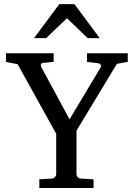

<svg xmlns="http://www.w3.org/2000/svg" viewBox="-20 -936 666 956"><path d="M562 -618.2 360.8 -285.2V-68.8Q360.8 -61.5 366.2 -54.7Q371.6 -47.9 381.8 -46.9L445.8 -43V0H175.8V-43L237.8 -46.9Q248.5 -47.9 254.2 -54.7Q259.8 -61.5 259.8 -68.8V-270L67.9 -616.2L9.8 -627.9V-670.9H247.1V-627.9L196.8 -623Q185.1 -621.6 183.6 -615.2Q182.1 -608.9 185.1 -603L326.2 -341.8L481 -600.1Q485.4 -607.4 481 -613.8Q476.6 -620.1 469.2 -621.1L413.1 -627.9V-670.9H616.2V-627.9ZM416.5 -746.1 313.5 -845.2 209.5 -746.1H149.4L275.4 -915.5H350.6L476.6 -746.1Z"/></svg>

Font: Charis SIL APac
Style: Regular
Weight: 400
Foundry: SIL International
Version: Version 5.000